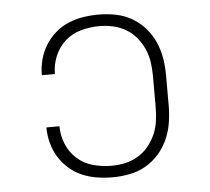

<svg xmlns="http://www.w3.org/2000/svg" viewBox="-44 -575 688 630"><g transform="rotate(-5 300.0 -260.0)"><path d="M302 8Q277 8 251.5 4Q226 0 202.5 -10Q179 -20 159.5 -37Q140 -54 126.5 -76Q113 -98 106.5 -123Q100 -148 100 -174H143Q143 -143 155 -114.5Q167 -86 189.5 -66Q212 -46 242 -38Q272 -30 302 -30Q325 -30 347.5 -35Q370 -40 390 -52Q410 -64 424.5 -82Q439 -100 448 -121Q457 -142 460 -164.5Q463 -187 463 -210V-310Q463 -333 460 -355.5Q457 -378 448 -399Q439 -420 424.5 -438Q410 -456 390 -468Q370 -480 347.5 -485Q325 -490 302 -490Q272 -490 242 -482Q212 -474 189.5 -454Q167 -434 155 -405.5Q143 -377 143 -346H100Q100 -372 106.5 -397Q113 -422 126.5 -444Q140 -466 159.5 -483Q179 -500 202.5 -510Q226 -520 251.5 -524Q277 -528 302 -528Q331 -528 359 -522.5Q387 -517 411.5 -503Q436 -489 455 -467.5Q474 -446 485.5 -420Q497 -394 501.5 -366Q506 -338 506 -310V-210Q506 -182 501.5 -154Q497 -126 485.5 -100Q474 -74 455 -52.5Q436 -31 411.5 -17Q387 -3 359 2.5Q331 8 302 8Z"/></g></svg>

Font: Iosevka Etoile Extralight
Style: Regular
Weight: 200
Designer: Belleve Invis
Foundry: Belleve Invis
Version: Version 22.1.2; ttfautohint (v1.8.4)